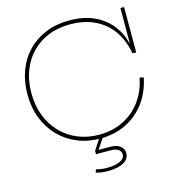

<svg xmlns="http://www.w3.org/2000/svg" viewBox="-137 -875 1099 1207"><g transform="rotate(-15 412.5 -271.0)"><path d="M423 8Q342 8 274 -20.2Q206 -48.5 156 -100Q106 -151.5 78.5 -222.2Q51 -293 51 -378Q51 -462 77.2 -532Q103.5 -602 152.8 -653Q202 -704 271 -732Q340 -760 425 -760Q514.5 -760 581.8 -730.2Q649 -700.5 692.5 -647.5Q736 -594.5 754 -525H764L756 -457Q730.5 -593.5 643 -664.2Q555.5 -735 425 -735Q319 -735 240.8 -689.8Q162.5 -644.5 119.8 -564Q77 -483.5 77 -378Q77 -298 102.8 -231.8Q128.5 -165.5 175 -117.2Q221.5 -69 284.8 -43Q348 -17 423 -17Q509.5 -17 579.8 -51.8Q650 -86.5 696.5 -149.8Q743 -213 759 -298L785 -293Q767 -202 717 -134.2Q667 -66.5 591.8 -29.2Q516.5 8 423 8ZM756 -457V-752H780V-457ZM345 188Q359.5 191.5 376.5 194.2Q393.5 197 415 197Q468.5 197 500.2 182Q532 167 532 140Q532 121 515.5 108.5Q499 96 465 96H370V74H466Q512 74 534 92.5Q556 111 556 139Q556 175 519.2 196.5Q482.5 218 415 218Q392.5 218 373.2 215Q354 212 338 207ZM418 0H442L393 74H370Z"/></g></svg>

Font: Hepta Slab ExtraLight ExtraLight
Style: Regular
Weight: 250
Version: Version 1.102